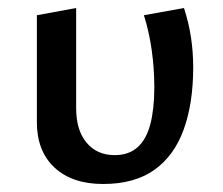

<svg xmlns="http://www.w3.org/2000/svg" viewBox="-20 -448 556 479"><path d="M237 11Q160 11 116 -30Q72 -71 72 -143V-410L170 -428V-178Q170 -123 196 -92Q222 -61 266 -61Q301 -61 323 -80.5Q345 -100 355 -138Q365 -176 365 -230Q365 -277 358.5 -323Q352 -369 339 -410L439 -428Q451 -391 456.5 -354.5Q462 -318 462 -280Q462 -191 438.5 -125.5Q415 -60 365.5 -24.5Q316 11 237 11Z"/></svg>

Font: Ysabeau Infant SemiBold
Style: Regular
Weight: 600
Designer: Christian Thalmann (Catharsis Fonts)
Version: Version 2.002; featfreeze: ss01,ss02,lnum